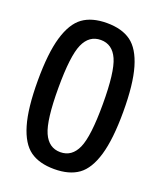

<svg xmlns="http://www.w3.org/2000/svg" viewBox="-139 -829 778 927"><g transform="rotate(20 250.0 -365.0)"><path d="M336.9 -591.8Q309.6 -653.3 250 -653.3Q190.4 -653.3 163.1 -591.8Q135.7 -530.3 135.7 -365.2Q135.7 -200.2 163.1 -138.7Q190.4 -77.1 250 -77.1Q309.6 -77.1 336.9 -138.7Q364.3 -200.2 364.3 -365.2Q364.3 -530.3 336.9 -591.8ZM374 -23.9Q327.1 9.8 250 9.8Q172.9 9.8 126 -23.9Q79.1 -57.6 54.7 -140.6Q30.3 -223.6 30.3 -364.7Q30.3 -505.9 54.7 -588.9Q79.1 -671.9 126 -706.1Q172.9 -740.2 250 -740.2Q327.1 -740.2 374 -706.1Q420.9 -671.9 445.3 -588.9Q469.7 -505.9 469.7 -364.7Q469.7 -223.6 445.3 -140.6Q420.9 -57.6 374 -23.9Z"/></g></svg>

Font: Rounded-X Mgen+ 1mn medium
Style: Regular
Weight: 500
Designer: [Source Han Sans]
Ryoko NISHIZUKA  (kana & ideographs); Paul D. Hunt (Latin, Greek & Cyrillic); Wenlong ZHANG  (bopomofo
Version: Version 1.059.20150602